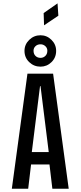

<svg xmlns="http://www.w3.org/2000/svg" viewBox="-20 -1148 490 1168"><path d="M398 0H298.5L281 -147.5H169L151.5 0H52L147 -700H303ZM223.5 -624 173.5 -223H276.5L226.5 -624ZM226.5 -742.5Q186.5 -742.5 157.8 -770Q129 -797.5 129 -838.5Q129 -877.5 157.8 -905.5Q186.5 -933.5 226.5 -933.5Q265 -933.5 293.2 -905.5Q321.5 -877.5 321.5 -838.5Q321.5 -797.5 293.2 -770Q265 -742.5 226.5 -742.5ZM226.5 -796Q243.5 -796 255.8 -807.8Q268 -819.5 268 -839.5Q268 -856 255.8 -867.2Q243.5 -878.5 226.5 -878.5Q208 -878.5 196 -867.2Q184 -856 184 -839.5Q184 -819.5 196 -807.8Q208 -796 226.5 -796ZM248 -994 245.5 -1068.5 330 -1127.5 335 -1052.5Z"/></svg>

Font: Trispace Condensed
Style: Regular
Weight: 400
Width: 3
Designer: Tyler Finck
Foundry: Etcetera Type Company
Version: Version 1.210; ttfautohint (v1.8.3)